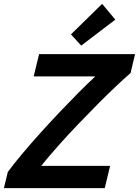

<svg xmlns="http://www.w3.org/2000/svg" viewBox="-32 -973 718 993"><path d="M-11.8 0 8.5 -83.8Q41.2 -128 84.4 -179.2Q127.5 -230.5 176.1 -284.5Q224.8 -338.5 275.2 -391.8Q325.8 -445 373.1 -492.8Q420.5 -540.5 461 -578H142.2L170.2 -693H666.5L643.2 -595.2Q610.5 -567.2 566.4 -525.4Q522.2 -483.5 472.4 -433.4Q422.5 -383.2 370.5 -328.9Q318.5 -274.5 269.9 -219.8Q221.2 -165 180.8 -115H537.5L509.8 0ZM388 -737.2 335 -795.2 496.2 -953 564.5 -871.5Z"/></svg>

Font: Ubuntu Sans
Style: Italic
Weight: 400
Italic angle: -13.5°
Designer: Dalton Maag Ltd
Foundry: Dalton Maag Ltd
Version: Version 1.006